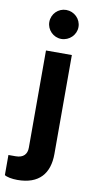

<svg xmlns="http://www.w3.org/2000/svg" viewBox="-133 -698 507 1010"><g transform="rotate(10 120.5 -192.5)"><path d="M135.7 -500.5C178.7 -500.5 214.4 -535.6 214.4 -577.6C214.4 -621.1 178.7 -655.3 135.7 -655.3C93.3 -655.3 58.6 -621.1 58.6 -577.6C58.6 -535.6 93.3 -500.5 135.7 -500.5ZM37.1 270C153.3 270 205.6 205.6 205.6 101.6V-426.8H67.4V92.3C67.4 127 48.3 148.9 6.8 148.9H-31.7V256.3C-21 264.2 7.8 270 37.1 270Z"/></g></svg>

Font: Now ExtraBold
Style: Regular
Weight: 800
Designer: Alfredo Marco Pradil
Foundry: Alfredo Marco Pradil
Version: Version 1.200;hotconv 1.0.109;makeotfexe 2.5.65596